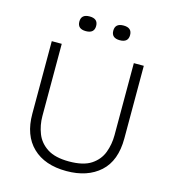

<svg xmlns="http://www.w3.org/2000/svg" viewBox="-124 -947 953 1060"><g transform="rotate(15 353.0 -417.0)"><path d="M353 12Q229 12 159.5 -55Q90 -122 90 -245V-660H147V-248Q147 -195 165.5 -148Q184 -101 229 -72Q274 -43 353 -43Q435 -43 479.5 -72.5Q524 -102 541.5 -149Q559 -196 559 -248V-660H616V-245Q616 -117 544.5 -52.5Q473 12 353 12ZM451 -762Q403 -762 403 -804Q403 -846 451 -846Q499 -846 499 -804Q499 -762 451 -762ZM257 -762Q209 -762 209 -804Q209 -846 257 -846Q305 -846 305 -804Q305 -762 257 -762Z"/></g></svg>

Font: Bricolage Grotesque 10pt ExtraLight
Style: Regular
Weight: 200
Designer: Mathieu Triay
Foundry: Atelier Triay
Version: Version 1.000; ttfautohint (v1.8.4.7-5d5b);gftools[0.9.32]